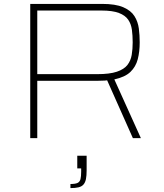

<svg xmlns="http://www.w3.org/2000/svg" viewBox="-20 -708 838 984"><path d="M135 0V-688H503Q572 -688 611.5 -671Q651 -654 669 -625.5Q687 -597 691.5 -562Q696 -527 696 -491Q696 -443 686 -404.5Q676 -366 648.5 -339.5Q621 -313 566 -301L702 0H661L523 -310L549 -300Q534 -296 516.5 -295Q499 -294 482 -294H171V0ZM171 -328H479Q542 -328 579 -340.5Q616 -353 633 -375Q650 -397 655 -426.5Q660 -456 660 -491Q660 -526 656 -555.5Q652 -585 637 -607Q622 -629 589.5 -641.5Q557 -654 500 -654H171ZM341 256V235Q366 235 377.5 229.5Q389 224 392.5 210Q396 196 396 172V155H376V90H424V165Q424 192 420.5 209.5Q417 227 408 237.5Q399 248 382.5 252Q366 256 341 256Z"/></svg>

Font: Saira Expanded Thin
Style: Regular
Weight: 250
Width: 7
Designer: Hector Gatti with collaboration of the Omnibus-Type team
Foundry: Omnibus-Type
Version: Version 1.101